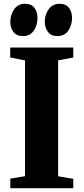

<svg xmlns="http://www.w3.org/2000/svg" viewBox="-20 -994 441 1014"><path d="M100.5 -803.5Q67.5 -803.5 51 -825Q34.5 -846.5 34.5 -878Q34.5 -915.5 54 -944Q73.5 -972.5 108.5 -974H112Q146 -974 162 -952.5Q178 -931 178 -899.5Q178 -860.5 158.5 -832.2Q139 -804 103 -803.5ZM283 -803.5Q249.5 -803.5 233 -826Q216.5 -848.5 216.5 -878.5Q216.5 -915.5 236.2 -944Q256 -972.5 291.5 -974H294Q328 -974 344.2 -952.5Q360.5 -931 360.5 -899.5Q360.5 -860.5 341 -832.5Q321.5 -804.5 286 -803.5ZM112 -63.5V-675L34 -690.5V-743H367V-690.5L287 -675V-63L367 -49.5V0H34.5V-50.5Z"/></svg>

Font: Merriweather 60pt Black
Style: Regular
Weight: 900
Version: Version 2.100